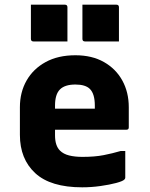

<svg xmlns="http://www.w3.org/2000/svg" viewBox="-20 -788 640 820"><path d="M302 -552Q373 -552 424 -523Q475 -494 502.5 -444Q530 -394 530 -330V-244Q530 -234 520 -234H215V-210Q215 -166 236 -145Q251 -130 275.5 -124Q300 -118 332 -118Q385 -118 423 -125.5Q461 -133 495 -143H515V-29Q515 -25 511 -21Q504 -14 476 -6.5Q448 1 409 6.5Q370 12 331 12Q196 12 130.5 -48.5Q65 -109 65 -212V-330Q65 -394 93.5 -444Q122 -494 175 -523Q228 -552 302 -552ZM302 -427Q257 -427 236 -406Q215 -385 215 -337V-324H385V-337Q385 -387 364 -408Q345 -427 302 -427ZM112 -768H257Q268 -768 268 -757V-611H123Q112 -611 112 -622ZM332 -768H477Q488 -768 488 -757V-611H343Q332 -611 332 -622Z"/></svg>

Font: Recursive Sn Lnr St XBd
Style: Regular
Weight: 800
Version: Version 1.079;hotconv 1.0.112;makeotfexe 2.5.65598; ttfautoh